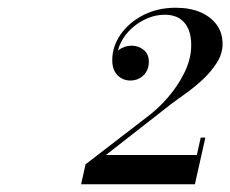

<svg xmlns="http://www.w3.org/2000/svg" viewBox="-20 -933 595 496"><path d="M189.5 -457 201 -508.5 357.5 -629Q387 -650.5 413.5 -681Q440 -711.5 457 -746.5Q474 -781.5 474 -817Q474 -840 466.8 -857.5Q459.5 -875 444.2 -885Q429 -895 406 -895Q383 -895 361 -885.8Q339 -876.5 321 -860.5Q303 -844.5 292.2 -823Q281.5 -801.5 281.5 -777.5H270.5Q270.5 -792 286 -803.5Q301.5 -815 320 -815Q337.5 -815 351 -804.2Q364.5 -793.5 364.5 -773.5Q364.5 -752 350.8 -738.5Q337 -725 316.5 -725Q297.5 -725 283.8 -738.5Q270 -752 270 -777.5Q270 -812.5 291.2 -843.5Q312.5 -874.5 349.8 -893.8Q387 -913 434 -913Q470.5 -913 497.5 -901.5Q524.5 -890 539.8 -869Q555 -848 555 -819.5Q555 -794.5 540.5 -771.5Q526 -748.5 504.8 -728.5Q483.5 -708.5 461 -692.5Q438.5 -676.5 422.5 -664.5L253.5 -532.5H488.5L498.5 -577.5H510.5L483.5 -457Z"/></svg>

Font: Bodoni Moda 11pt SemiBold
Style: Italic
Weight: 600
Italic angle: -13°
Designer: Owen Earl
Foundry: indestructible type
Version: Version 2.004